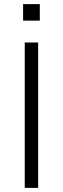

<svg xmlns="http://www.w3.org/2000/svg" viewBox="-20 -911 305 931"><path d="M100 0V-705H165V0ZM92 -811V-891H173V-811Z"/></svg>

Font: Nunito Sans 10pt Light
Style: Regular
Weight: 300
Designer: Vernon Adams
Foundry: Vernon Adams
Version: Version 3.101;gftools[0.9.27]